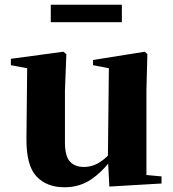

<svg xmlns="http://www.w3.org/2000/svg" viewBox="-20 -776 731 813"><path d="M253 17Q178 17 134.5 -29Q91 -75 92 -189L95 -487L26 -500V-527L248 -557L261 -547L255 -393V-174Q255 -114 276.5 -91.5Q298 -69 335 -69Q376 -69 411 -95Q425 -105 437 -117L441 -487L374 -500V-522L593 -557L604 -547L600 -393V-35L664 -29V1L443 14L438 -83Q406 -44 367 -17Q317 17 253 17ZM195 -682V-756H496V-682Z"/></svg>

Font: Early Summer Mincho Heavy
Style: Regular
Weight: 900
Designer: GuiWonder
Version: Version 1.002